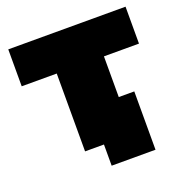

<svg xmlns="http://www.w3.org/2000/svg" viewBox="-119 -653 821 860"><g transform="rotate(-20 291.5 -223.0)"><path d="M478 -177V101H269V0H179V-371H12V-547H571V-371H404V-177Z"/></g></svg>

Font: CMG Sans Black
Style: Regular
Weight: 900
Designer: Julieta Ulanovsky
Foundry: Julieta Ulanovsky
Version: Version 7.200